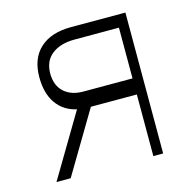

<svg xmlns="http://www.w3.org/2000/svg" viewBox="-86 -631 721 718"><g transform="rotate(-15 275.0 -272.5)"><path d="M421.9 0V-238.6H244L101.9 0H46.9L191.4 -242.9Q141.3 -253.9 113.8 -293Q86.3 -332 86.3 -394.9Q86.3 -467.3 129.1 -506.4Q171.9 -545.5 248.6 -545.5H459.9V0ZM421.9 -300.8V-497.2H248.6Q194.6 -496.8 162.1 -471.6Q129.6 -446.4 129.3 -397.7Q129.6 -350.5 157.8 -325.5Q186.1 -300.4 233 -300.8Z"/></g></svg>

Font: Inter Extra Light BETA
Style: Regular
Weight: 200
Designer: Rasmus Andersson
Foundry: rsms
Version: Version 3.011;git-f93a4a705